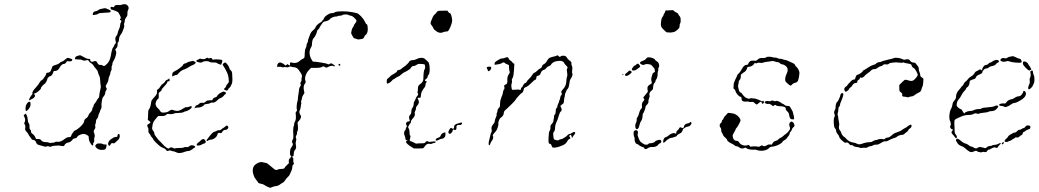

<svg xmlns="http://www.w3.org/2000/svg" viewBox="-20 -716 4963 917"><path d="M449 -31Q465 -32 471 -28Q477 -25 481 -26Q487 -27 488.5 -25Q490 -23 488 -15Q486 -5 481.5 -2.5Q477 0 464 0Q452 -1 444 -7Q430 -17 438 -25Q442 -30 449 -31ZM552 -66Q552 -53 540 -44Q534 -39 529.5 -34.5Q525 -30 520 -32Q511 -35 507 -24Q504 -16 499 -22Q494 -27 498 -36.5Q502 -46 510 -51Q516 -55 520.5 -58Q525 -61 533 -62Q538 -62 539.5 -63Q541 -64 541 -67Q541 -72 543.5 -74.5Q546 -77 548 -76.5Q550 -76 551 -73Q552 -70 552 -66ZM116 -229Q121 -231 123.5 -229Q126 -227 126 -221Q126 -215 124 -207Q121 -200 114.5 -192.5Q108 -185 104 -186Q102 -186 102 -198.5Q102 -211 107.5 -219.5Q113 -228 116 -229ZM304 -440Q304 -440 313 -437.5Q322 -435 323 -434Q328 -431 322 -425Q319 -422 309 -423L300 -424L296 -418Q291 -411 287 -411Q274 -411 264 -392Q257 -378 243 -377Q238 -377 236.5 -376Q235 -375 234 -369Q228 -354 220 -352Q217 -352 214 -349.5Q211 -347 208.5 -344Q206 -341 206 -339Q206 -335 201 -326Q196 -317 194 -316Q191 -315 183 -306.5Q175 -298 175.5 -294.5Q176 -291 165.5 -282Q155 -273 149 -271Q139 -269 145 -264Q149 -260 145.5 -253.5Q142 -247 134 -244Q127 -241 125 -239Q123 -237 121 -237Q115 -237 126 -255L131 -262Q136 -266 135 -269Q131 -277 152 -299Q163 -311 168.5 -321Q174 -331 178.5 -332.5Q183 -334 188 -341.5Q193 -349 196.5 -354Q200 -359 200 -362Q200 -369 209 -369Q220 -369 225 -384Q228 -394 230 -398Q233 -403 252 -408Q258 -409 265 -415.5Q272 -422 276 -422Q280 -422 289 -430Q298 -438 300.5 -438.5Q303 -439 304 -440ZM471 -675Q482 -679 491 -674Q495 -672 501.5 -669.5Q508 -667 508.5 -663Q509 -659 506 -657.5Q503 -656 478.5 -655Q454 -654 450 -651Q445 -646 426 -644Q420 -643 425 -655Q428 -661 435.5 -662Q443 -663 450 -668Q457 -673 462.5 -673.5Q468 -674 471 -675ZM589 -690Q599 -679 591 -667Q588 -660 588.5 -650Q589 -640 584 -635Q576 -625 576 -617Q576 -611 573.5 -605.5Q571 -600 573 -595.5Q575 -591 570.5 -579Q566 -567 565 -565.5Q564 -564 562.5 -560Q561 -556 557 -551Q549 -543 548 -524Q548 -518 544.5 -514.5Q541 -511 541.5 -502Q542 -493 536 -486.5Q530 -480 530 -479Q530 -478 533 -474Q536 -470 535 -462Q532 -441 522 -425Q517 -418 517 -412Q517 -406 514.5 -402Q512 -398 513 -390Q514 -382 510.5 -377.5Q507 -373 507 -367Q507 -361 503 -354Q499 -347 498 -336.5Q497 -326 491 -317Q482 -304 487 -298Q493 -291 486 -283Q483 -279 483 -276Q483 -264 473 -253Q469 -248 468 -242Q467 -236 465.5 -226.5Q464 -217 465 -209Q466 -201 462 -195Q458 -189 458 -185.5Q458 -182 454.5 -176.5Q451 -171 449.5 -162.5Q448 -154 445 -151Q438 -144 438 -133Q438 -128 435.5 -123Q433 -118 435 -112Q437 -106 432 -99Q428 -93 427.5 -89.5Q427 -86 431 -77Q434 -67 431.5 -61.5Q429 -56 430 -47.5Q431 -39 427.5 -36Q424 -33 425 -27Q426 -21 423 -21Q418 -21 409 -37Q404 -47 404 -56.5Q404 -66 401 -67.5Q398 -69 392 -73Q382 -79 367 -74Q352 -69 348 -61Q346 -57 341.5 -56Q337 -55 332.5 -54Q328 -53 325 -47Q322 -43 316 -39Q310 -35 304 -35Q302 -35 298.5 -33Q295 -31 292 -28.5Q289 -26 289 -24Q287 -16 273 -19Q265 -21 258 -21Q231 -20 227 -17Q221 -13 213 -17Q208 -19 202.5 -16.5Q197 -14 189 -17Q181 -20 172 -22Q156 -24 153 -35Q148 -48 137 -48Q133 -48 130 -53Q127 -58 122.5 -63.5Q118 -69 116 -74Q114 -79 106.5 -87Q99 -95 100 -101Q103 -114 98 -122Q94 -127 97 -131Q104 -143 96 -158L93 -165L97 -169Q101 -173 102.5 -173Q104 -173 108 -164.5Q112 -156 112.5 -144.5Q113 -133 117.5 -127Q122 -121 121 -111Q120 -101 124 -97.5Q128 -94 128 -90Q128 -80 136 -76Q140 -74 144.5 -67.5Q149 -61 150 -57Q151 -53 152 -52.5Q153 -52 159 -52Q173 -53 177 -46Q182 -37 203 -37Q209 -37 214.5 -34.5Q220 -32 224.5 -33.5Q229 -35 233.5 -34.5Q238 -34 242 -37Q246 -40 253 -39Q268 -37 283 -48Q299 -61 308 -61Q315 -61 317 -62.5Q319 -64 321 -70Q322 -75 327.5 -81.5Q333 -88 333 -89.5Q333 -91 337 -92Q352 -99 367 -114Q382 -129 382 -138Q382 -145 395 -154Q399 -156 402 -164Q405 -172 408 -175Q421 -187 421 -196Q421 -201 424 -204Q427 -207 427 -211.5Q427 -216 432.5 -222Q438 -228 442 -236Q446 -244 450 -247.5Q454 -251 454 -258Q454 -267 461 -297Q462 -305 460.5 -310.5Q459 -316 458.5 -331.5Q458 -347 454 -354Q450 -361 448 -370.5Q446 -380 438 -388Q430 -396 426.5 -403Q423 -410 415.5 -414Q408 -418 406 -422Q401 -432 392 -428Q380 -424 371 -430Q368 -432 353 -432Q338 -432 338 -435Q338 -446 350 -449Q358 -451 361 -452Q364 -453 379 -444Q394 -435 401 -435Q407 -435 409 -434Q411 -433 411 -431Q409 -426 416 -422Q420 -419 427 -422.5Q434 -426 438.5 -423.5Q443 -421 445 -416Q449 -405 460 -406Q468 -406 471.5 -402.5Q475 -399 479.5 -401.5Q484 -404 492 -412Q505 -425 509 -449Q513 -473 517 -484Q519 -488 522.5 -493Q526 -498 526 -500Q526 -502 530.5 -507Q535 -512 533.5 -514.5Q532 -517 531 -527.5Q530 -538 535.5 -544Q541 -550 542 -557.5Q543 -565 548.5 -577Q554 -589 554 -596.5Q554 -604 557 -608Q558 -610 559 -612.5Q560 -615 559.5 -617Q559 -619 557 -619Q556 -619 553.5 -620.5Q551 -622 554 -625Q557 -628 557 -631Q557 -635 551.5 -645.5Q546 -656 544 -658Q535 -664 514 -670Q508 -671 508 -677Q508 -683 509.5 -683.5Q511 -684 520 -682Q525 -681 525 -683.5Q525 -686 529 -689.5Q533 -693 544.5 -692Q556 -691 561.5 -693.5Q567 -696 575 -696Q583 -696 589 -690Z M945 -50Q953 -55 959 -47Q966 -38 960 -33Q956 -30 953.5 -30Q951 -30 946 -27Q935 -20 924 -21Q922 -21 920 -22Q918 -23 920.5 -28Q923 -33 928 -36Q934 -40 937 -43.5Q940 -47 945 -50ZM1056 -112Q1064 -121 1070 -111Q1072 -107 1068 -101.5Q1064 -96 1058 -96Q1046 -96 1041 -85Q1037 -78 1030 -81Q1026 -83 1022.5 -80.5Q1019 -78 1018 -73Q1017 -65 1006.5 -57Q996 -49 987 -49Q979 -48 976 -46Q969 -40 966 -45Q966 -47 974 -56.5Q982 -66 982 -67Q982 -68 990.5 -77Q999 -86 1004.5 -87Q1010 -88 1015.5 -91.5Q1021 -95 1026.5 -94Q1032 -93 1036.5 -97.5Q1041 -102 1046.5 -105Q1052 -108 1056 -112ZM1040 -276Q1047 -280 1051 -278Q1053 -277 1056 -276Q1059 -275 1059 -271Q1059 -267 1056 -266Q1053 -265 1049 -259Q1046 -255 1039 -250.5Q1032 -246 1029 -246Q1027 -246 1020 -239Q1006 -224 994 -226Q988 -227 983.5 -223.5Q979 -220 968 -219.5Q957 -219 955 -215Q953 -211 944 -206.5Q935 -202 928.5 -202.5Q922 -203 916 -201L908 -199L910 -202Q913 -205 913.5 -208.5Q914 -212 921 -214Q928 -216 932 -221Q936 -226 945 -225Q957 -223 965 -233Q969 -237 981 -237H994L996 -242Q999 -248 1005 -250Q1017 -253 1017 -258Q1017 -259 1020.5 -262.5Q1024 -266 1027.5 -269Q1031 -272 1032 -272Q1034 -272 1040 -276ZM784 -338Q790 -346 790 -334Q790 -329 789 -328Q788 -327 783 -328Q779 -328 779 -323Q777 -316 756 -294Q752 -290 752 -287Q752 -283 740 -274Q737 -271 738 -262Q740 -245 733 -242Q730 -241 726.5 -233Q723 -225 723 -220Q723 -208 737 -196Q742 -192 744.5 -186.5Q747 -181 753 -179Q759 -177 776 -180Q781 -181 788 -186Q799 -195 808 -190Q815 -187 824.5 -186.5Q834 -186 844.5 -191.5Q855 -197 860.5 -201Q866 -205 870 -204Q874 -203 883.5 -206.5Q893 -210 894 -209Q899 -205 891 -197Q887 -193 878 -188.5Q869 -184 865.5 -184Q862 -184 856.5 -180.5Q851 -177 832.5 -176.5Q814 -176 811 -174Q809 -172 799.5 -171Q790 -170 785 -172Q779 -173 775 -169Q769 -161 750 -162H736L731 -157Q726 -151 721 -145Q711 -133 709 -121Q708 -113 707 -108Q704 -100 714 -88Q717 -84 717 -79Q717 -74 722 -67.5Q727 -61 732 -54Q737 -47 748 -37Q759 -26 765 -19Q772 -13 778 -9L785 -6L789 -9Q794 -13 799.5 -12Q805 -11 808.5 -8.5Q812 -6 816.5 -7.5Q821 -9 830 -9Q853 -9 858 -12Q863 -15 870.5 -13.5Q878 -12 884 -17.5Q890 -23 898.5 -22Q907 -21 909 -19Q917 -13 906 -9Q901 -6 899 -3.5Q897 -1 895 -1Q893 -1 890 2Q887 5 880 5Q873 5 863 9Q853 13 842 14.5Q831 16 822 11.5Q813 7 809.5 7Q806 7 798 4Q790 1 787 3Q778 9 772 -1Q769 -6 761.5 -8.5Q754 -11 745 -17Q738 -22 725 -35Q712 -48 712 -50.5Q712 -53 705.5 -60Q699 -67 699 -69.5Q699 -72 695 -76Q687 -83 689 -94Q690 -102 686 -108Q682 -115 683.5 -118.5Q685 -122 693 -126Q704 -131 692 -139L686 -143L687 -160Q688 -177 688 -183.5Q688 -190 692 -195Q699 -203 702 -229Q703 -237 709.5 -243.5Q716 -250 723.5 -259.5Q731 -269 730 -277Q729 -284 729.5 -285.5Q730 -287 735 -290Q741 -294 746 -303Q751 -312 757.5 -315.5Q764 -319 768 -326Q772 -333 777 -334.5Q782 -336 784 -338ZM1047 -413Q1055 -421 1061 -414Q1073 -401 1076 -389Q1077 -384 1081 -381Q1089 -376 1089 -360Q1090 -351 1090 -337.5Q1090 -324 1088 -318Q1081 -300 1076 -297Q1072 -295 1070.5 -290.5Q1069 -286 1065 -284Q1061 -282 1058 -284.5Q1055 -287 1052 -288Q1047 -290 1054 -296Q1059 -299 1059.5 -303.5Q1060 -308 1067 -316L1073 -324L1072 -340Q1071 -356 1062.5 -373.5Q1054 -391 1048.5 -398.5Q1043 -406 1043 -407Q1043 -408 1047 -413ZM895 -424Q897 -426 901.5 -425Q906 -424 910.5 -421.5Q915 -419 915 -417Q915 -415 909.5 -410.5Q904 -406 900 -405Q895 -404 883.5 -396.5Q872 -389 864 -386Q844 -380 832 -365Q827 -358 822 -358Q817 -358 810 -354Q803 -350 802.5 -351.5Q802 -353 802.5 -361Q803 -369 811 -374Q819 -379 820 -379Q823 -379 838.5 -391Q854 -403 854 -405Q854 -408 857.5 -410.5Q861 -413 864 -413Q868 -413 873.5 -417Q879 -421 886.5 -422Q894 -423 895 -424ZM963 -437Q971 -443 975 -438Q977 -436 982 -438Q991 -442 994 -433Q995 -430 999 -431Q1002 -433 1015.5 -432.5Q1029 -432 1035 -431Q1045 -429 1041 -420Q1039 -415 1037.5 -410.5Q1036 -406 1033.5 -407Q1031 -408 1024.5 -410.5Q1018 -413 1015 -415.5Q1012 -418 999.5 -417.5Q987 -417 981.5 -420.5Q976 -424 965.5 -424Q955 -424 949 -421Q945 -417 939 -417Q933 -417 925.5 -419.5Q918 -422 918 -423Q918 -430 923 -430Q926 -430 930 -433.5Q934 -437 941 -435Q956 -431 963 -437Z M1598 -410Q1599 -412 1601.5 -411Q1604 -410 1605 -408Q1606 -404 1604.5 -402.5Q1603 -401 1600 -403Q1594 -406 1598 -410ZM1594 -661Q1638 -665 1685 -653Q1692 -651 1704.5 -638Q1717 -625 1722 -614Q1727 -602 1731 -600.5Q1735 -599 1736 -587Q1739 -559 1726 -549Q1721 -545 1719 -538.5Q1717 -532 1709 -530Q1692 -526 1685 -529Q1682 -531 1676 -532Q1671 -533 1669 -535Q1667 -537 1663 -545L1657 -557L1659 -569Q1661 -580 1665.5 -585.5Q1670 -591 1670 -594Q1670 -597 1676 -604Q1683 -612 1682.5 -617Q1682 -622 1673 -630Q1662 -641 1655 -641Q1651 -641 1644.5 -644.5Q1638 -648 1627 -647Q1616 -646 1614 -643.5Q1612 -641 1603.5 -641Q1595 -641 1593 -639Q1591 -637 1583 -637Q1577 -637 1567 -632.5Q1557 -628 1556 -625Q1555 -622 1546.5 -618Q1538 -614 1534 -614Q1524 -614 1518 -603Q1514 -596 1510.5 -592Q1507 -588 1506 -583.5Q1505 -579 1499.5 -575Q1494 -571 1494 -566Q1494 -562 1488.5 -550Q1483 -538 1478 -534Q1470 -525 1470 -502Q1470 -497 1464 -486.5Q1458 -476 1458.5 -464Q1459 -452 1461 -448Q1463 -444 1464 -439Q1465 -437 1469 -430Q1473 -423 1474 -422Q1474 -422 1487 -421Q1500 -420 1506 -418.5Q1512 -417 1526 -415Q1540 -413 1545 -410Q1550 -407 1555 -411Q1560 -415 1566 -412Q1579 -405 1579 -401Q1579 -399 1576 -399Q1573 -399 1571 -401Q1568 -403 1563.5 -401.5Q1559 -400 1556 -400Q1553 -400 1549 -397Q1545 -394 1539 -393.5Q1533 -393 1531 -396Q1526 -402 1517 -396Q1510 -391 1478 -392H1466L1456 -382Q1446 -372 1441 -359Q1434 -341 1439 -329Q1442 -322 1436 -316Q1427 -305 1432 -282L1434 -272L1428 -262Q1422 -252 1422 -247Q1422 -242 1419.5 -237Q1417 -232 1418.5 -227.5Q1420 -223 1418 -217Q1416 -211 1417 -209Q1417 -207 1415 -198.5Q1413 -190 1411 -187.5Q1409 -185 1410 -178.5Q1411 -172 1414 -168Q1424 -156 1407 -138L1401 -131L1403 -113Q1404 -95 1401 -90.5Q1398 -86 1398.5 -80.5Q1399 -75 1396 -71Q1390 -61 1395 -53Q1396 -50 1393.5 -41Q1391 -32 1393 -24Q1397 -8 1389 0Q1383 7 1383 21Q1383 31 1376 32L1372 33L1376 35Q1380 37 1380.5 39Q1381 41 1381 48Q1380 59 1382 60Q1387 63 1380 71Q1376 74 1376 83Q1376 92 1370.5 102.5Q1365 113 1363.5 118Q1362 123 1355 129Q1348 135 1342.5 144Q1337 153 1332 155.5Q1327 158 1323 161Q1308 173 1297 173Q1291 173 1281 177L1271 181L1260 177Q1249 172 1242.5 167.5Q1236 163 1228 162Q1212 159 1212 154Q1212 153 1203.5 142.5Q1195 132 1193 125.5Q1191 119 1188.5 111.5Q1186 104 1187.5 92.5Q1189 81 1196 73Q1203 66 1213.5 61.5Q1224 57 1230 58Q1236 60 1244 61Q1252 62 1254 63Q1263 69 1284 87Q1292 94 1296 95.5Q1300 97 1306.5 94Q1313 91 1320 91Q1337 91 1339 86Q1340 82 1350 73L1360 63L1359 54Q1359 47 1361.5 43Q1364 39 1367 40Q1370 41 1367.5 39Q1365 37 1368 35Q1373 31 1368 27Q1364 24 1365 10Q1366 -4 1369 -8Q1379 -22 1379 -28Q1379 -30 1376 -34Q1373 -42 1378 -49Q1382 -54 1381 -72Q1380 -90 1380 -93Q1381 -113 1384 -116Q1385 -117 1385 -123.5Q1385 -130 1388.5 -135Q1392 -140 1393 -149Q1394 -167 1392 -174Q1391 -179 1395.5 -183.5Q1400 -188 1398 -192Q1396 -196 1397 -210Q1398 -224 1400.5 -231.5Q1403 -239 1403 -246Q1403 -253 1405 -263.5Q1407 -274 1408 -285Q1408 -296 1416 -307Q1418 -310 1416 -313Q1413 -319 1417 -325Q1421 -330 1420 -335.5Q1419 -341 1421 -345Q1425 -356 1416 -368Q1412 -373 1408 -380Q1398 -395 1383 -395Q1377 -395 1371 -397.5Q1365 -400 1360 -396.5Q1355 -393 1347 -395Q1339 -397 1335 -395Q1331 -393 1326 -395.5Q1321 -398 1312 -397L1304 -396V-402Q1304 -413 1314 -417Q1318 -419 1326.5 -415Q1335 -411 1339 -407L1342 -403L1348 -406L1354 -410L1358 -406Q1363 -403 1364.5 -403.5Q1366 -404 1365 -409Q1364 -416 1367 -417.5Q1370 -419 1379 -416Q1387 -414 1396 -416.5Q1405 -419 1410.5 -424.5Q1416 -430 1424.5 -434Q1433 -438 1434 -441.5Q1435 -445 1435.5 -462Q1436 -479 1440 -486Q1444 -493 1444 -499Q1444 -505 1447.5 -510.5Q1451 -516 1451 -521Q1451 -526 1454 -533Q1457 -540 1461 -551.5Q1465 -563 1475 -571Q1485 -579 1487 -586Q1492 -598 1511 -609Q1518 -613 1518 -615Q1518 -617 1522 -620Q1526 -623 1528 -630Q1532 -639 1552 -650Q1560 -654 1567 -653.5Q1574 -653 1578 -656.5Q1582 -660 1594 -661Z M2099 -82Q2104 -84 2106 -84Q2108 -83 2107.5 -73.5Q2107 -64 2105 -62Q2097 -53 2088 -53Q2085 -53 2077 -49Q2063 -41 2061 -47Q2060 -50 2063 -53Q2066 -56 2072 -58Q2083 -61 2085 -69Q2087 -77 2099 -82ZM2176 -129Q2186 -133 2187 -128Q2188 -126 2184 -122Q2180 -118 2173 -119Q2166 -120 2162.5 -116.5Q2159 -113 2160 -109Q2161 -105 2159.5 -100.5Q2158 -96 2155.5 -95Q2153 -94 2150 -96Q2142 -100 2142 -92Q2142 -88 2136.5 -82Q2131 -76 2127 -77Q2117 -80 2125 -95Q2133 -110 2139 -103Q2142 -99 2146 -102Q2150 -105 2149 -111Q2148 -116 2153 -120Q2158 -124 2164.5 -125.5Q2171 -127 2176 -129ZM1975 -436Q1983 -440 1993 -440Q2003 -440 2010 -434Q2025 -421 2027 -418Q2029 -415 2031 -403Q2033 -389 2032 -376.5Q2031 -364 2026.5 -358.5Q2022 -353 2022 -348.5Q2022 -344 2015 -339Q2005 -332 2013 -329Q2018 -327 2018.5 -327Q2019 -327 2015.5 -321.5Q2012 -316 2012 -310Q2012 -304 2008 -299Q1990 -278 1990 -258Q1990 -252 1988 -250Q1986 -248 1981 -249Q1971 -251 1977 -241Q1986 -226 1973 -212Q1967 -206 1967 -199.5Q1967 -193 1963 -185.5Q1959 -178 1961 -174Q1964 -165 1954 -153Q1940 -138 1943 -134Q1944 -132 1940.5 -128.5Q1937 -125 1934.5 -119.5Q1932 -114 1930 -111.5Q1928 -109 1930 -106Q1936 -97 1936 -83Q1936 -70 1938 -70Q1943 -68 1938 -53Q1936 -47 1937 -44.5Q1938 -42 1946 -40Q1953 -38 1959.5 -33.5Q1966 -29 1973 -30.5Q1980 -32 1994 -31.5Q2008 -31 2010.5 -35Q2013 -39 2015 -40Q2020 -44 2028 -39Q2032 -37 2037 -39Q2043 -40 2051.5 -40.5Q2060 -41 2061 -39Q2062 -38 2059.5 -35.5Q2057 -33 2053 -33Q2049 -33 2043.5 -30Q2038 -27 2032 -29Q2020 -32 2010 -19Q2004 -9 2000.5 -8Q1997 -7 1977 -7H1957L1947 -13Q1919 -30 1919 -39Q1919 -42 1922.5 -42.5Q1926 -43 1926 -44.5Q1926 -46 1923 -46Q1916 -46 1916 -57Q1916 -61 1913 -67Q1905 -84 1917 -97Q1920 -100 1918.5 -102Q1917 -104 1921 -108Q1925 -112 1922 -117Q1917 -125 1921 -130Q1924 -136 1932 -136Q1936 -136 1937 -138Q1938 -140 1935 -147Q1932 -155 1935 -161.5Q1938 -168 1941 -170Q1944 -172 1944.5 -183.5Q1945 -195 1949 -200Q1956 -209 1956 -222Q1956 -228 1959 -232Q1962 -236 1965 -244Q1968 -252 1972 -257Q1976 -260 1977 -265Q1978 -270 1975 -271Q1973 -272 1974.5 -278Q1976 -284 1976 -293Q1976 -300 1977 -302.5Q1978 -305 1979.5 -307.5Q1981 -310 1986 -314Q1992 -318 1994.5 -321Q1997 -324 1999 -327.5Q2001 -331 2001.5 -334Q2002 -337 2002 -342Q2003 -380 2008 -385Q2011 -389 2010.5 -397Q2010 -405 2009 -407Q2005 -411 1981 -411Q1977 -411 1969 -406Q1961 -401 1958 -401Q1947 -401 1943 -393Q1940 -387 1935 -384.5Q1930 -382 1926.5 -379Q1923 -376 1914.5 -372.5Q1906 -369 1896 -360Q1886 -351 1880.5 -349.5Q1875 -348 1869.5 -343.5Q1864 -339 1860.5 -338Q1857 -337 1851 -330Q1846 -324 1839 -320Q1832 -316 1829 -317Q1827 -318 1827 -327L1828 -337L1839 -347Q1850 -358 1853.5 -359Q1857 -360 1861.5 -363.5Q1866 -367 1870.5 -369.5Q1875 -372 1876 -375Q1877 -382 1886 -382Q1891 -382 1897 -387.5Q1903 -393 1911 -398Q1917 -402 1926 -411Q1935 -420 1935 -423Q1935 -424 1940.5 -426.5Q1946 -429 1951 -429Q1961 -429 1975 -436ZM2102 -665H2117L2121 -659Q2126 -653 2128 -653Q2135 -653 2139 -625Q2141 -613 2135 -598Q2125 -569 2117 -566Q2114 -565 2108 -565Q2102 -565 2094.5 -561.5Q2087 -558 2078 -560Q2069 -562 2063 -567.5Q2057 -573 2055.5 -573Q2054 -573 2049 -583Q2044 -593 2040 -597Q2033 -603 2040 -618Q2044 -626 2046.5 -633.5Q2049 -641 2056 -647Q2063 -653 2066.5 -658.5Q2070 -664 2078.5 -664.5Q2087 -665 2102 -665Z M2310 -397Q2320 -399 2325 -396Q2327 -394 2326 -389Q2321 -377 2313 -376Q2310 -376 2310 -379Q2310 -383 2306 -388Q2302 -395 2310 -397ZM2637 -449Q2642 -455 2648 -448Q2654 -441 2658 -447Q2659 -449 2668 -450Q2683 -451 2688 -440Q2691 -434 2700 -427Q2707 -422 2708 -420.5Q2709 -419 2709 -414Q2708 -408 2711.5 -401Q2715 -394 2713 -382Q2711 -370 2713.5 -365Q2716 -360 2712 -351Q2708 -342 2704.5 -337.5Q2701 -333 2699 -315.5Q2697 -298 2691.5 -292Q2686 -286 2686 -284.5Q2686 -283 2682 -275Q2678 -267 2678 -262Q2678 -257 2676 -251Q2674 -245 2673.5 -234Q2673 -223 2670 -221.5Q2667 -220 2662 -215L2656 -210L2660 -202Q2666 -189 2658 -183Q2653 -179 2648.5 -162.5Q2644 -146 2640 -138Q2631 -120 2631 -105Q2631 -93 2624 -84Q2621 -82 2622.5 -68Q2624 -54 2625.5 -51.5Q2627 -49 2636.5 -46.5Q2646 -44 2649.5 -47.5Q2653 -51 2658.5 -51Q2664 -51 2669.5 -55Q2675 -59 2680 -61.5Q2685 -64 2690 -70Q2695 -76 2699.5 -76Q2704 -76 2710 -80Q2721 -88 2725 -85Q2728 -84 2727 -80Q2726 -76 2723 -73Q2719 -69 2716 -63L2712 -57L2711 -62Q2709 -72 2704 -72Q2701 -72 2700 -68Q2698 -64 2702 -60L2705 -56L2699 -52Q2692 -48 2690 -42.5Q2688 -37 2680.5 -30Q2673 -23 2655 -17Q2629 -8 2619 -12Q2617 -13 2615 -19Q2612 -29 2607 -29Q2602 -29 2600.5 -34Q2599 -39 2600 -60Q2601 -86 2605 -91Q2610 -97 2609 -113Q2609 -118 2616 -125Q2623 -132 2623 -137.5Q2623 -143 2624.5 -147.5Q2626 -152 2626 -159Q2626 -166 2630 -169.5Q2634 -173 2634 -184.5Q2634 -196 2638 -199.5Q2642 -203 2642 -208Q2642 -213 2646 -220.5Q2650 -228 2650 -231Q2650 -234 2652.5 -238.5Q2655 -243 2656 -251Q2657 -259 2661 -262Q2666 -267 2662 -272Q2657 -278 2669 -290Q2684 -305 2685 -329Q2685 -341 2688 -349Q2691 -357 2689 -366Q2685 -387 2689 -389Q2695 -393 2683 -404Q2675 -412 2673.5 -416.5Q2672 -421 2664 -424Q2656 -427 2639 -424Q2619 -420 2612 -408Q2609 -402 2601.5 -400Q2594 -398 2589 -391Q2584 -384 2579 -383Q2567 -380 2563 -368Q2559 -355 2548 -354Q2544 -353 2543 -351.5Q2542 -350 2542 -345Q2540 -334 2534 -334Q2532 -334 2518 -320Q2504 -306 2496 -302Q2482 -297 2482 -292Q2482 -289 2479 -281Q2476 -273 2474 -273Q2471 -273 2457.5 -258.5Q2444 -244 2442 -239Q2441 -236 2424 -219Q2407 -202 2399 -195Q2386 -186 2386 -176Q2386 -164 2372 -154Q2366 -150 2362.5 -139.5Q2359 -129 2360 -125Q2362 -118 2353 -97Q2350 -90 2341 -81L2333 -71L2335 -65Q2337 -58 2333.5 -51Q2330 -44 2327 -40.5Q2324 -37 2322 -30Q2318 -18 2315 -24Q2314 -25 2314 -28Q2313 -35 2316 -45Q2319 -55 2321 -66Q2323 -77 2326 -82Q2331 -91 2327 -101Q2326 -106 2330 -114Q2334 -122 2338 -125.5Q2342 -129 2343 -137.5Q2344 -146 2348.5 -155.5Q2353 -165 2352 -169.5Q2351 -174 2353.5 -177.5Q2356 -181 2356 -187.5Q2356 -194 2361.5 -199.5Q2367 -205 2367.5 -207Q2368 -209 2368.5 -223Q2369 -237 2371.5 -241.5Q2374 -246 2374 -248.5Q2374 -251 2377.5 -258Q2381 -265 2382 -274Q2383 -283 2386 -287Q2392 -294 2388 -303Q2386 -309 2395.5 -312.5Q2405 -316 2403 -334Q2402 -350 2411 -363Q2416 -369 2414 -374Q2412 -379 2411 -392V-405L2402 -409Q2392 -413 2390 -416Q2386 -421 2376 -414Q2369 -410 2359.5 -409Q2350 -408 2346 -407Q2343 -406 2342.5 -406.5Q2342 -407 2342 -411Q2342 -420 2354 -426Q2362 -430 2366.5 -433.5Q2371 -437 2378.5 -437Q2386 -437 2392 -440Q2407 -447 2409 -437Q2411 -431 2417 -427.5Q2423 -424 2426.5 -419Q2430 -414 2433 -413Q2436 -412 2436.5 -410.5Q2437 -409 2435 -384Q2433 -359 2431.5 -352.5Q2430 -346 2426.5 -340.5Q2423 -335 2425 -330Q2427 -325 2424 -318.5Q2421 -312 2422.5 -301Q2424 -290 2425.5 -288Q2427 -286 2441 -287.5Q2455 -289 2459 -288Q2468 -283 2468 -292Q2468 -296 2471.5 -298Q2475 -300 2478.5 -308.5Q2482 -317 2488 -319Q2494 -321 2495.5 -325.5Q2497 -330 2507 -339.5Q2517 -349 2522 -358Q2527 -367 2533 -369Q2539 -371 2546.5 -379Q2554 -387 2560 -389Q2566 -391 2568.5 -399Q2571 -407 2577 -409Q2587 -414 2596 -431Q2600 -437 2604.5 -439.5Q2609 -442 2621 -445Q2635 -448 2637 -449Z M3015 -94Q3021 -96 3026 -89Q3028 -83 3026 -77Q3024 -71 3026.5 -66Q3029 -61 3029 -60Q3029 -56 3034 -47Q3039 -38 3041 -37Q3044 -36 3050 -31Q3056 -26 3064 -25Q3072 -24 3076.5 -28.5Q3081 -33 3088 -32Q3093 -32 3101 -35Q3109 -38 3109 -40Q3109 -43 3119 -46Q3129 -49 3133 -48Q3139 -46 3138.5 -40Q3138 -34 3131 -31Q3125 -28 3122.5 -23.5Q3120 -19 3111 -16Q3102 -13 3094 -14Q3084 -15 3072 -7Q3061 0 3057 -8Q3055 -13 3052 -13Q3049 -13 3040 -17.5Q3031 -22 3029 -25Q3027 -27 3021.5 -28.5Q3016 -30 3013 -38.5Q3010 -47 3011 -52Q3012 -57 3009.5 -61Q3007 -65 3006 -76Q3006 -82 3006.5 -85.5Q3007 -89 3009 -90.5Q3011 -92 3015 -94ZM3275 -131Q3280 -137 3282 -130Q3284 -126 3279 -119.5Q3274 -113 3268 -112Q3262 -110 3259.5 -110Q3257 -110 3251.5 -106Q3246 -102 3244.5 -102Q3243 -102 3240 -93Q3237 -86 3235.5 -84Q3234 -82 3226 -78Q3215 -73 3213.5 -69Q3212 -65 3208 -64Q3190 -57 3183 -57Q3179 -57 3176 -54Q3173 -51 3171 -51Q3169 -51 3161 -43Q3144 -25 3148 -45Q3150 -59 3162 -62Q3166 -63 3171 -67Q3183 -78 3195 -80Q3199 -81 3204 -79Q3208 -77 3209 -78Q3210 -79 3210 -84Q3210 -89 3215.5 -93Q3221 -97 3223 -102Q3227 -112 3235 -106Q3240 -103 3243 -105Q3246 -107 3248 -115Q3250 -124 3266 -127Q3273 -128 3275 -131ZM2955 -363Q2957 -362 2957 -360Q2957 -358 2955 -357Q2954 -357 2953.5 -357.5Q2953 -358 2953 -359.5Q2953 -361 2953.5 -362Q2954 -363 2955 -363ZM2997 -372Q2997 -371 2996.5 -370Q2996 -369 2994.5 -367.5Q2993 -366 2991 -364Q2989 -362 2987 -360.5Q2985 -359 2982.5 -357.5Q2980 -356 2978 -355Q2971 -352 2968 -354Q2960 -359 2972 -367Q2979 -373 2982 -376Q2985 -379 2987.5 -379Q2990 -379 2993.5 -376.5Q2997 -374 2997 -372ZM3019 -408Q3028 -416 3032 -408Q3034 -405 3036.5 -402Q3039 -399 3035.5 -395.5Q3032 -392 3028 -389.5Q3024 -387 3018.5 -383Q3013 -379 3006 -379Q2999 -379 2998 -383Q2997 -387 2999.5 -390Q3002 -393 3005.5 -398Q3009 -403 3011.5 -403Q3014 -403 3019 -408ZM3071 -441Q3075 -443 3083 -442Q3091 -441 3099.5 -437.5Q3108 -434 3109 -430Q3111 -426 3117 -423Q3124 -420 3127 -410Q3130 -400 3126 -394Q3123 -390 3124 -385.5Q3125 -381 3123 -377Q3121 -373 3121 -366Q3121 -347 3115 -338Q3111 -334 3111 -329.5Q3111 -325 3106 -320Q3100 -315 3099 -296Q3099 -289 3096 -287Q3078 -274 3082 -261Q3084 -255 3080 -246Q3076 -237 3077 -233Q3079 -224 3068 -214Q3063 -209 3063 -205Q3063 -201 3059 -190Q3055 -179 3054 -178Q3049 -174 3049 -162Q3048 -144 3040 -135Q3038 -132 3034 -118Q3030 -99 3021 -99Q3016 -99 3014 -112Q3013 -121 3017.5 -129.5Q3022 -138 3021 -144Q3020 -150 3023 -154Q3029 -161 3035 -184Q3038 -193 3042.5 -196.5Q3047 -200 3046 -209Q3044 -224 3053 -233L3058 -240L3055 -245Q3052 -249 3052 -250Q3052 -251 3063 -264Q3069 -271 3071 -273.5Q3073 -276 3074 -279Q3075 -282 3073 -285Q3072 -292 3072 -296Q3073 -307 3087 -314Q3094 -317 3093 -321Q3089 -336 3091 -344Q3091 -345 3092 -348Q3093 -351 3094 -354Q3095 -357 3095 -359Q3098 -367 3100 -368Q3106 -371 3107 -372Q3108 -373 3108 -374Q3107 -377 3107 -382.5Q3107 -388 3100.5 -394.5Q3094 -401 3091.5 -404.5Q3089 -408 3077 -409.5Q3065 -411 3062 -409Q3053 -403 3042 -409Q3028 -418 3051 -426Q3062 -430 3065 -434.5Q3068 -439 3071 -441ZM3181 -667Q3195 -669 3198 -665Q3200 -661 3209 -657Q3218 -653 3219.5 -648.5Q3221 -644 3226 -638.5Q3231 -633 3231 -620Q3231 -607 3228.5 -604Q3226 -601 3226 -594.5Q3226 -588 3224 -583Q3221 -578 3211.5 -570.5Q3202 -563 3198 -563Q3194 -563 3189.5 -561.5Q3185 -560 3174 -561Q3165 -561 3162.5 -562.5Q3160 -564 3152 -572Q3142 -581 3138.5 -588Q3135 -595 3137 -612Q3139 -629 3144 -635Q3149 -641 3149 -644Q3149 -647 3153 -652.5Q3157 -658 3157 -661Q3157 -668 3167 -666Q3173 -666 3181 -667Z M3448 -167 3457 -177 3469 -176Q3498 -174 3513 -151Q3517 -144 3517 -142Q3517 -138 3510.5 -125.5Q3504 -113 3500 -108Q3493 -100 3493 -97.5Q3493 -95 3489 -89Q3479 -73 3479 -67Q3479 -64 3481 -57Q3486 -43 3500 -43Q3506 -43 3510 -36Q3515 -28 3525.5 -23.5Q3536 -19 3548 -22L3556 -24L3561 -19Q3565 -13 3566 -15Q3567 -17 3582 -17Q3597 -17 3602 -15Q3605 -14 3611 -18Q3619 -24 3623 -20Q3625 -17 3632 -18Q3639 -19 3644 -23Q3651 -28 3664 -25Q3667 -25 3670 -32Q3675 -41 3687 -44Q3693 -45 3696.5 -49.5Q3700 -54 3707.5 -57.5Q3715 -61 3722.5 -68Q3730 -75 3734 -77Q3738 -79 3745 -87.5Q3752 -96 3753 -100Q3754 -104 3752 -110Q3746 -125 3754 -132Q3758 -135 3759.5 -135.5Q3761 -136 3766 -133Q3771 -130 3773 -123Q3775 -117 3774.5 -114.5Q3774 -112 3768 -107Q3762 -101 3762 -97.5Q3762 -94 3756.5 -88Q3751 -82 3751 -77Q3751 -72 3745.5 -66Q3740 -60 3737.5 -55.5Q3735 -51 3727 -47Q3719 -43 3717 -38.5Q3715 -34 3709.5 -31Q3704 -28 3700 -25.5Q3696 -23 3685.5 -19.5Q3675 -16 3671 -16Q3658 -16 3650 -6Q3646 -2 3634.5 1.5Q3623 5 3611.5 4Q3600 3 3594.5 0.5Q3589 -2 3581 -1Q3555 -1 3547 -7Q3540 -13 3537 -10Q3536 -8 3527 -7Q3518 -6 3511.5 -11.5Q3505 -17 3499.5 -17Q3494 -17 3485.5 -23.5Q3477 -30 3475 -30Q3473 -30 3463 -36.5Q3453 -43 3453 -47Q3453 -51 3443.5 -59Q3434 -67 3434 -70Q3434 -73 3429 -80Q3424 -87 3424.5 -94.5Q3425 -102 3422 -105Q3415 -114 3418 -122Q3419 -125 3423.5 -129Q3428 -133 3428 -137.5Q3428 -142 3431 -143.5Q3434 -145 3436 -151.5Q3438 -158 3448 -167ZM3662 -234Q3669 -238 3676 -234Q3680 -231 3685.5 -233.5Q3691 -236 3700.5 -231Q3710 -226 3712.5 -223.5Q3715 -221 3719 -220Q3723 -219 3727.5 -214.5Q3732 -210 3740 -210Q3748 -211 3751.5 -207.5Q3755 -204 3766 -183Q3768 -177 3771 -163Q3774 -149 3772 -147Q3772 -146 3766.5 -146Q3761 -146 3758 -147Q3752 -150 3749 -167Q3748 -177 3740.5 -183.5Q3733 -190 3733 -194.5Q3733 -199 3732 -201Q3728 -208 3702 -209Q3691 -209 3688 -212Q3684 -217 3678 -213Q3674 -209 3672 -209.5Q3670 -210 3664 -215Q3657 -221 3651 -220Q3648 -219 3645 -219.5Q3642 -220 3639 -221Q3636 -222 3634 -224Q3632 -226 3632 -227Q3632 -231 3638 -233Q3644 -235 3650 -233Q3657 -231 3662 -234ZM3796 -349Q3794 -338 3792 -332.5Q3790 -327 3786.5 -324.5Q3783 -322 3776 -320Q3769 -319 3763.5 -313Q3758 -307 3756 -307Q3754 -307 3748 -311.5Q3742 -316 3736.5 -321.5Q3731 -327 3731 -329Q3727 -343 3738 -366Q3746 -383 3738 -395Q3735 -400 3727.5 -404.5Q3720 -409 3714 -409Q3709 -409 3705 -414Q3701 -419 3695 -419Q3689 -419 3680.5 -422.5Q3672 -426 3664 -424Q3656 -422 3644 -421Q3632 -420 3625 -417Q3618 -414 3610 -416Q3602 -418 3597 -415Q3592 -412 3589 -414Q3586 -416 3585 -415.5Q3584 -415 3581 -410Q3578 -405 3570.5 -401Q3563 -397 3557 -397Q3548 -397 3548 -390Q3548 -386 3542.5 -379Q3537 -372 3532 -370Q3528 -367 3522.5 -363Q3517 -359 3518 -352Q3519 -341 3511 -332Q3507 -327 3508 -325Q3509 -323 3506.5 -314Q3504 -305 3505.5 -300Q3507 -295 3508 -289Q3510 -277 3519 -273Q3523 -271 3525 -267Q3527 -263 3534 -256Q3541 -249 3545 -248Q3550 -247 3553 -245Q3556 -243 3561 -245.5Q3566 -248 3573 -246.5Q3580 -245 3582 -246Q3582 -246 3588.5 -244.5Q3595 -243 3602 -240Q3609 -237 3613 -235Q3620 -231 3622 -233Q3627 -238 3628 -230Q3630 -221 3621 -221Q3618 -221 3618 -225Q3618 -236 3604 -224Q3597 -217 3594 -217Q3591 -217 3584 -224Q3578 -229 3576 -229.5Q3574 -230 3568 -229Q3559 -228 3556.5 -230Q3554 -232 3548 -231Q3530 -229 3524 -236Q3522 -239 3522 -243Q3522 -254 3516.5 -254Q3511 -254 3502.5 -264Q3494 -274 3492 -283Q3491 -288 3486.5 -290.5Q3482 -293 3483 -297Q3484 -301 3484 -311Q3484 -321 3492.5 -337.5Q3501 -354 3501 -356.5Q3501 -359 3507.5 -364.5Q3514 -370 3520.5 -382Q3527 -394 3532.5 -400Q3538 -406 3545 -406Q3552 -406 3553 -410Q3557 -422 3568 -426Q3574 -427 3583.5 -426Q3593 -425 3597 -430Q3607 -441 3624 -439Q3634 -438 3639 -442Q3644 -446 3655.5 -445Q3667 -444 3670.5 -442.5Q3674 -441 3681.5 -441Q3689 -441 3694 -438Q3699 -435 3707.5 -435Q3716 -435 3719.5 -432.5Q3723 -430 3728.5 -430Q3734 -430 3748.5 -423Q3763 -416 3769 -413.5Q3775 -411 3777 -405.5Q3779 -400 3784 -396.5Q3789 -393 3794 -382.5Q3799 -372 3798 -365.5Q3797 -359 3796 -349Z M3997 -269Q4003 -274 4007 -269Q4009 -267 4007 -260Q4005 -253 4003.5 -247.5Q4002 -242 3997 -231.5Q3992 -221 3992 -215.5Q3992 -210 3988 -206.5Q3984 -203 3984 -193.5Q3984 -184 3981.5 -177Q3979 -170 3981 -166Q3983 -162 3983.5 -154Q3984 -146 3986.5 -135Q3989 -124 3988 -117Q3984 -103 3991 -94Q3995 -90 3997 -84Q3998 -78 4003 -71Q4008 -64 4011 -63Q4014 -62 4021 -54Q4035 -38 4056 -35Q4068 -33 4072 -30Q4081 -24 4096 -29Q4116 -37 4136 -37Q4145 -38 4150 -42Q4155 -46 4162.5 -47Q4170 -48 4174 -50Q4179 -52 4187 -52.5Q4195 -53 4198.5 -51Q4202 -49 4207 -54Q4212 -59 4219.5 -59Q4227 -59 4238 -69Q4249 -79 4254.5 -80.5Q4260 -82 4267.5 -85.5Q4275 -89 4277 -89Q4279 -89 4288 -95.5Q4297 -102 4303.5 -105Q4310 -108 4311.5 -110Q4313 -112 4320.5 -116.5Q4328 -121 4330 -121Q4332 -121 4333 -118Q4336 -109 4325 -102Q4320 -99 4318 -94Q4316 -89 4310.5 -85.5Q4305 -82 4300 -77Q4295 -72 4290 -72Q4277 -72 4265 -64Q4261 -60 4257 -59Q4237 -53 4225 -46Q4217 -40 4205 -41Q4201 -41 4192 -36Q4172 -23 4164 -25Q4158 -26 4155 -24Q4141 -17 4134 -17Q4130 -17 4124.5 -13Q4119 -9 4110.5 -10Q4102 -11 4096.5 -9.5Q4091 -8 4086.5 -10.5Q4082 -13 4071 -14Q4060 -15 4055.5 -19.5Q4051 -24 4045.5 -23Q4040 -22 4036 -28Q4029 -38 4021 -35Q4017 -33 4013 -35.5Q4009 -38 3998 -48Q3989 -57 3988 -63Q3987 -69 3981 -75Q3973 -85 3973 -94Q3973 -98 3968.5 -102.5Q3964 -107 3963 -119Q3960 -145 3965 -157Q3969 -165 3966 -170Q3961 -179 3967 -190Q3971 -195 3971 -207Q3971 -215 3974 -222.5Q3977 -230 3979 -230Q3981 -230 3986.5 -242Q3992 -254 3993 -259Q3994 -266 3997 -269ZM4263 -440Q4280 -439 4296 -431Q4299 -430 4303.5 -431.5Q4308 -433 4315 -433Q4322 -433 4325 -428Q4332 -417 4345 -417Q4351 -417 4353.5 -413Q4356 -409 4362 -402Q4369 -395 4368 -385Q4368 -380 4371.5 -371.5Q4375 -363 4375 -359Q4375 -350 4383 -346Q4388 -343 4389 -342Q4391 -339 4389.5 -323Q4388 -307 4386 -303Q4383 -298 4382 -293Q4379 -278 4370 -275Q4360 -271 4344 -259Q4340 -256 4333.5 -255.5Q4327 -255 4321.5 -252.5Q4316 -250 4311.5 -252Q4307 -254 4300 -254Q4293 -254 4290.5 -256.5Q4288 -259 4289 -264.5Q4290 -270 4284 -274Q4278 -278 4276.5 -281Q4275 -284 4275 -297V-310L4287 -322Q4299 -334 4302 -335Q4305 -336 4315 -333Q4329 -328 4337 -330Q4345 -332 4354 -343Q4362 -353 4363 -357Q4364 -361 4357 -374.5Q4350 -388 4343 -391.5Q4336 -395 4335 -401Q4333 -408 4329.5 -409.5Q4326 -411 4308 -414Q4300 -415 4297.5 -417Q4295 -419 4291.5 -417Q4288 -415 4273 -417Q4258 -419 4255 -418Q4252 -417 4241 -416.5Q4230 -416 4225.5 -411.5Q4221 -407 4211 -408.5Q4201 -410 4196.5 -405Q4192 -400 4188 -400Q4181 -400 4167 -389Q4161 -385 4157 -386Q4146 -386 4140 -379Q4134 -373 4125 -367Q4116 -361 4110 -354Q4099 -342 4092 -345Q4088 -347 4087.5 -346.5Q4087 -346 4087 -343Q4087 -338 4081 -335Q4075 -332 4075 -328Q4075 -320 4069 -320Q4057 -320 4050 -307Q4046 -300 4041.5 -298Q4037 -296 4036 -292Q4035 -288 4028 -282.5Q4021 -277 4018.5 -278Q4016 -279 4014 -283Q4008 -295 4021 -303Q4027 -307 4027 -309Q4027 -311 4046 -330Q4052 -336 4057 -336Q4062 -336 4063 -337.5Q4064 -339 4068 -351Q4071 -358 4073 -358.5Q4075 -359 4079 -360Q4083 -361 4090.5 -366.5Q4098 -372 4100 -375Q4101 -379 4105 -380.5Q4109 -382 4125.5 -393Q4142 -404 4151 -406Q4160 -408 4163 -411Q4170 -419 4179 -419Q4184 -419 4190 -422Q4196 -425 4205.5 -427Q4215 -429 4225 -432Q4235 -435 4238 -435Q4241 -435 4247.5 -438Q4254 -441 4263 -440Z M4768 -35Q4773 -39 4774 -38Q4775 -37 4773 -31Q4770 -23 4765 -29Q4763 -31 4768 -35ZM4546 -48Q4549 -61 4570 -43Q4582 -32 4593 -30Q4598 -29 4606.5 -22.5Q4615 -16 4617.5 -16.5Q4620 -17 4629 -12Q4642 -4 4647 -9Q4649 -11 4655.5 -13Q4662 -15 4667 -13Q4672 -11 4673 -11.5Q4674 -12 4680.5 -9.5Q4687 -7 4691 -11Q4699 -19 4710 -19Q4716 -19 4719 -21.5Q4722 -24 4728 -24Q4740 -24 4754 -32Q4757 -34 4759 -32Q4761 -30 4755.5 -25.5Q4750 -21 4747 -15Q4743 -7 4735 -11Q4729 -15 4712 -5Q4706 -1 4702 -1Q4698 -1 4696.5 2.5Q4695 6 4691.5 9Q4688 12 4681.5 10Q4675 8 4670 10.5Q4665 13 4662 11.5Q4659 10 4655.5 10Q4652 10 4648 7Q4641 2 4635 6Q4631 8 4623.5 10Q4616 12 4607 6Q4598 0 4590.5 -7Q4583 -14 4577 -16Q4558 -23 4553 -32Q4551 -37 4548 -40Q4545 -43 4546 -48ZM4889 -117Q4897 -117 4899.5 -114.5Q4902 -112 4901 -107Q4901 -104 4900 -102.5Q4899 -101 4897.5 -100.5Q4896 -100 4892 -98Q4884 -96 4878 -91Q4872 -86 4870 -86Q4868 -86 4866 -83Q4864 -80 4864 -77Q4864 -73 4859 -71Q4854 -69 4849 -64Q4844 -59 4839 -59Q4834 -59 4833 -60.5Q4832 -62 4828 -58Q4824 -54 4822 -54Q4820 -54 4813 -48.5Q4806 -43 4802.5 -43Q4799 -43 4795 -40Q4791 -37 4784 -38Q4772 -40 4784 -52Q4792 -58 4794.5 -63.5Q4797 -69 4806.5 -74Q4816 -79 4819.5 -81Q4823 -83 4827.5 -83Q4832 -83 4837.5 -89.5Q4843 -96 4848.5 -96Q4854 -96 4858.5 -99.5Q4863 -103 4869 -104.5Q4875 -106 4878 -111.5Q4881 -117 4889 -117ZM4869 -282Q4873 -283 4876.5 -278.5Q4880 -274 4880 -268Q4880 -255 4862 -242Q4835 -224 4823 -224Q4818 -224 4807.5 -216.5Q4797 -209 4795 -209Q4793 -209 4790 -207Q4783 -202 4775 -207Q4772 -209 4763 -210Q4751 -211 4752 -216Q4752 -217 4753 -218Q4755 -220 4764 -221.5Q4773 -223 4775 -222Q4781 -219 4787 -228Q4794 -239 4811 -242Q4818 -243 4823 -247Q4836 -256 4845 -256Q4849 -256 4852 -258Q4855 -259 4858.5 -263Q4862 -267 4864.5 -271.5Q4867 -276 4867 -278Q4867 -281 4869 -282ZM4903 -377Q4914 -384 4914 -368Q4914 -363 4917 -358.5Q4920 -354 4920.5 -339Q4921 -324 4918.5 -320Q4916 -316 4914 -310Q4913 -305 4905.5 -297Q4898 -289 4894 -289.5Q4890 -290 4890.5 -296.5Q4891 -303 4894 -309Q4900 -321 4898 -331Q4896 -337 4900 -346Q4905 -356 4901 -370Q4900 -375 4903 -377ZM4867 -421Q4874 -425 4884 -418Q4888 -416 4890.5 -410.5Q4893 -405 4894.5 -404Q4896 -403 4901 -394L4906 -385L4902 -382Q4898 -378 4893.5 -380Q4889 -382 4879 -392Q4866 -405 4865.5 -412Q4865 -419 4867 -421ZM4737 -430Q4745 -431 4751 -425Q4753 -424 4750 -420.5Q4747 -417 4743 -415Q4738 -413 4736 -409Q4732 -403 4716 -400Q4706 -398 4702 -393.5Q4698 -389 4691 -389Q4684 -389 4678 -382Q4672 -375 4672 -372Q4672 -366 4662 -362Q4643 -355 4641 -347Q4640 -343 4637.5 -341Q4635 -339 4625 -336Q4617 -333 4615 -332Q4613 -331 4611 -326Q4610 -320 4610 -317Q4610 -313 4606 -306.5Q4602 -300 4599 -299Q4595 -297 4594 -292.5Q4593 -288 4585.5 -281Q4578 -274 4572 -261.5Q4566 -249 4559 -242Q4549 -230 4549 -214Q4549 -208 4556.5 -202Q4564 -196 4569 -194.5Q4574 -193 4578 -184Q4586 -169 4589 -178Q4590 -180 4598.5 -183Q4607 -186 4615 -186Q4625 -187 4629 -189Q4640 -195 4655 -195Q4664 -195 4668.5 -198.5Q4673 -202 4694 -203Q4724 -205 4732 -210Q4735 -212 4740.5 -212Q4746 -212 4748 -209Q4749 -208 4744 -201Q4734 -185 4713 -185Q4705 -185 4702 -182.5Q4699 -180 4688 -179Q4660 -176 4655 -173Q4651 -171 4647 -173Q4640 -177 4630 -172Q4622 -167 4605 -167Q4586 -167 4563 -156Q4556 -152 4550 -150Q4544 -148 4540.5 -143.5Q4537 -139 4538 -125Q4539 -111 4539 -106Q4539 -88 4540 -83Q4541 -78 4545 -73Q4553 -64 4549 -58Q4546 -52 4539 -63Q4535 -69 4530 -74Q4520 -83 4528 -91Q4535 -98 4526 -99Q4522 -100 4519 -106Q4516 -112 4519 -115Q4522 -118 4521 -126Q4520 -134 4517 -139.5Q4514 -145 4514 -159Q4515 -183 4522 -196Q4528 -205 4530 -222Q4531 -227 4535 -232Q4538 -236 4542 -241Q4546 -246 4546 -254Q4546 -272 4562 -289Q4569 -296 4570 -299Q4571 -302 4575 -304.5Q4579 -307 4583 -315.5Q4587 -324 4591.5 -326.5Q4596 -329 4602 -337Q4608 -345 4615 -349Q4629 -356 4635 -368Q4638 -374 4645 -376.5Q4652 -379 4654 -381.5Q4656 -384 4661.5 -384Q4667 -384 4668 -381Q4670 -377 4671 -380V-383Q4670 -387 4674 -393Q4681 -406 4690 -406Q4696 -406 4700 -411Q4704 -416 4709 -417Q4714 -418 4718.5 -421.5Q4723 -425 4729 -427.5Q4735 -430 4737 -430ZM4809 -446Q4817 -450 4828 -444Q4846 -435 4851 -435Q4855 -435 4858 -427.5Q4861 -420 4858 -418Q4854 -415 4831.5 -417Q4809 -419 4800 -423Q4793 -426 4786 -423Q4773 -419 4764 -423Q4753 -428 4761 -435Q4768 -441 4778 -438Q4785 -436 4791.5 -440.5Q4798 -445 4802 -445Q4806 -445 4809 -446Z"/></svg>

Font: TT2020 Style D
Style: Italic
Weight: 400
Italic angle: -15°
Version: Version 0.2.000